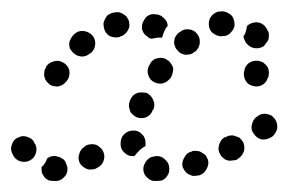

<svg xmlns="http://www.w3.org/2000/svg" viewBox="-42 -305 521 347"><path d="M251 21Q255 19 258 16Q261 12 263 8Q264 4 264 0Q264 -10 257 -16Q251 -23 241 -23H240Q235 -22 231 -21Q227 -19 224 -16Q221 -13 219 -8Q217 -4 217 0Q217 10 224 16Q231 23 240 22H242Q246 22 251 21ZM49 -22Q46 -21 44 -19Q43 -19 43 -18Q40 -9 33 -3Q33 -2 33 -2Q33 -1 33 -1Q33 4 34 8Q36 12 39 16Q42 19 46 21Q50 22 55 22H57Q66 23 73 16Q80 10 80 0Q80 -4 78 -8Q77 -12 74 -16Q70 -19 66 -21Q62 -22 58 -23H56Q53 -23 49 -22ZM331 1Q336 -7 334 -16Q332 -20 330 -24Q327 -27 323 -29Q319 -32 315 -32Q310 -33 306 -32L304 -31Q295 -29 291 -20Q286 -12 288 -3Q290 1 292 4Q295 8 299 10Q303 12 307 13Q312 13 316 12H318Q327 9 331 1ZM101 -26Q98 -17 103 -9Q106 -5 109 -3Q113 0 117 1Q122 2 126 1Q130 1 134 -2L136 -3Q144 -8 146 -17Q148 -26 143 -34Q141 -37 137 -40Q134 -43 129 -44Q125 -45 121 -44Q116 -44 112 -41L111 -40Q103 -35 101 -26ZM9 -57Q0 -61 -8 -57Q-17 -54 -20 -45Q-24 -36 -20 -28L-19 -26Q-16 -18 -7 -14Q2 -11 10 -14Q19 -18 22 -26Q26 -35 22 -44L21 -45Q18 -54 9 -57ZM399 -32Q401 -41 397 -49Q394 -53 391 -56Q387 -58 383 -59Q379 -61 374 -60Q370 -60 366 -57H364Q356 -52 354 -43Q351 -34 356 -26Q358 -22 362 -19Q365 -16 370 -15Q374 -14 378 -15Q383 -15 387 -17L388 -18Q396 -23 399 -32ZM183 -29Q176 -35 176 -44Q176 -45 176 -46Q176 -56 182 -62Q189 -69 198 -69Q207 -70 214 -63Q221 -57 221 -47Q221 -47 221 -46Q221 -45 221 -43Q221 -42 221 -41Q213 -37 208 -31Q204 -27 201 -23Q201 -23 200 -23Q200 -23 199 -23Q190 -22 183 -29ZM459 -73Q460 -82 455 -90Q452 -93 449 -96Q445 -98 440 -99Q436 -100 432 -99Q427 -98 424 -95L422 -94Q415 -89 413 -79Q411 -70 417 -63Q422 -55 431 -53Q440 -52 448 -57L450 -58Q457 -64 459 -73ZM191 -114Q191 -110 193 -105Q194 -101 198 -98Q201 -95 205 -93Q214 -90 222 -93Q231 -97 234 -106L235 -107Q237 -111 237 -116Q237 -120 235 -124Q233 -129 230 -132Q227 -135 223 -137Q219 -138 214 -138Q210 -138 206 -137Q201 -135 198 -132Q195 -128 193 -124V-123Q191 -119 191 -114ZM83 -179Q80 -188 72 -192Q64 -197 55 -194Q46 -192 41 -184Q41 -182 40 -181Q38 -178 38 -173Q37 -169 39 -164Q40 -160 43 -157Q46 -153 50 -151Q54 -149 58 -149Q62 -148 67 -150Q71 -151 74 -154Q78 -157 80 -161Q80 -161 81 -162Q85 -170 83 -179ZM444 -174Q444 -179 442 -183Q440 -187 436 -190Q433 -193 429 -194Q420 -197 411 -193Q403 -189 400 -180V-178Q398 -174 399 -169Q399 -165 401 -161Q403 -157 406 -154Q410 -151 414 -150Q423 -147 431 -151Q439 -155 442 -164L443 -166Q444 -170 444 -174ZM225 -173Q227 -163 234 -158Q242 -153 251 -154Q260 -156 266 -164L267 -165Q269 -169 270 -173Q271 -177 271 -182Q270 -186 267 -190Q265 -194 261 -196Q254 -202 244 -200Q235 -199 230 -191L229 -189Q224 -182 225 -173ZM130 -224Q131 -234 125 -241Q118 -248 109 -249Q100 -250 93 -244L91 -242Q88 -239 86 -235Q84 -232 83 -227Q83 -223 84 -218Q86 -214 89 -211Q95 -204 104 -203Q113 -202 120 -208L122 -209Q129 -215 130 -224ZM276 -240Q273 -236 273 -231Q272 -227 274 -222Q275 -218 278 -215Q281 -211 284 -209Q288 -207 293 -206Q297 -206 302 -207Q306 -208 309 -211L311 -212Q318 -218 319 -227Q320 -237 314 -244Q309 -251 299 -252Q290 -253 283 -247L281 -246Q278 -243 276 -240ZM427 -264Q436 -261 440 -253Q441 -252 441 -251Q444 -247 444 -242Q444 -238 443 -233Q441 -229 438 -226Q436 -222 432 -220Q423 -216 414 -219Q406 -222 401 -230Q401 -231 401 -231Q400 -233 399 -235Q398 -237 398 -239Q403 -247 404 -256Q404 -257 404 -257Q405 -259 407 -260Q408 -261 410 -262Q418 -266 427 -264ZM243 -237Q237 -236 232 -235Q230 -235 229 -236Q228 -236 226 -237Q226 -237 226 -238Q218 -242 215 -251Q213 -260 218 -268Q220 -272 223 -275Q227 -278 231 -279Q236 -280 240 -279Q244 -279 248 -277Q250 -276 251 -275Q255 -272 258 -268Q261 -263 261 -258Q258 -255 256 -251Q253 -245 251 -237Q251 -237 251 -237Q251 -237 250 -237Q247 -237 243 -237ZM183 -243Q187 -246 189 -250Q191 -253 192 -258Q192 -262 191 -267Q188 -276 180 -280Q172 -285 163 -282H161Q157 -280 153 -278Q150 -275 148 -271Q146 -267 145 -263Q145 -258 146 -254Q148 -245 156 -240Q165 -236 174 -238L175 -239Q180 -240 183 -243ZM338 -273Q334 -265 336 -256Q338 -247 346 -243Q354 -238 363 -240H365Q369 -241 373 -244Q376 -247 379 -251Q381 -254 382 -259Q382 -263 381 -268Q379 -277 371 -281Q363 -286 354 -284H352Q343 -281 338 -273Z"/></svg>

Font: FRB American Cursive Dotted Extrabold
Style: Bold Italic
Weight: 800
Italic angle: -25°
Version: Version 2.0;Modular Font Editor K font №1